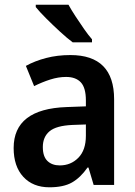

<svg xmlns="http://www.w3.org/2000/svg" viewBox="-20 -786 574 816"><path d="M279 -552Q465 -552 465 -364V0H378L356 -74H352Q322 -31 286 -10.5Q250 10 190 10Q120 10 79 -34.5Q38 -79 38 -157Q38 -323 263 -331L345 -334V-359Q345 -413 323.5 -436Q302 -459 261 -459Q228 -459 193.5 -448Q159 -437 125 -420L90 -506Q128 -527 176 -539.5Q224 -552 279 -552ZM288 -255Q219 -252 190.5 -228Q162 -204 162 -161Q162 -121 181.5 -102Q201 -83 234 -83Q281 -83 313 -115.5Q345 -148 345 -209V-257ZM271 -766Q283 -744 301 -716.5Q319 -689 337.5 -662.5Q356 -636 371 -619V-606H289Q266 -623 235 -651.5Q204 -680 175.5 -708.5Q147 -737 132 -756V-766Z"/></svg>

Font: Noto Sans Lao SemiCondensed SemiBold
Style: Regular
Weight: 600
Width: 4
Designer: Monotype Design Team
Foundry: Monotype Imaging Inc.
Version: Version 2.003; ttfautohint (v1.8.4.7-5d5b)